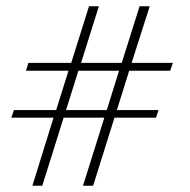

<svg xmlns="http://www.w3.org/2000/svg" viewBox="-20 -594 609 614"><path d="M83.6 0 151.2 -217.8H16.2L24.6 -242H159.6L199.1 -367.9H63.1L70.8 -392.9H207.8L264.6 -574H296.2L239.2 -392.9H369.3L426.4 -574H458.8L400.9 -392.9H532.9L524.2 -367.9H393.2L353.8 -242H486.8L479.1 -217.8H346.1L277.8 0H245.4L313.7 -217.8H183.5L115.2 0ZM321.4 -242 360.8 -367.9H230.7L191.2 -242Z"/></svg>

Font: Smooch Sans Thin
Style: Regular
Weight: 100
Designer: Robert E. Leuschke
Foundry: Robert E. Leuschke
Version: Version 1.010